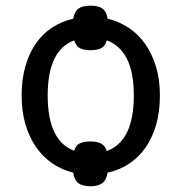

<svg xmlns="http://www.w3.org/2000/svg" viewBox="-20 -605 640 676"><path d="M543 -269Q543 -211.9 529.8 -166Q516.6 -120.1 492.7 -85.7Q468.8 -51.3 434.8 -28.8Q400.9 -6.3 358.9 2.9Q354.5 29.3 339.8 40Q325.2 50.8 298.8 50.8Q270.5 50.8 256.1 40Q241.7 29.3 237.8 2.9Q198.2 -6.8 165 -29.3Q131.8 -51.8 107.7 -86.2Q83.5 -120.6 69.8 -166.5Q56.2 -212.4 56.2 -269Q56.2 -325.2 69.1 -370.8Q82 -416.5 105.7 -450.9Q129.4 -485.4 163.1 -507.6Q196.8 -529.8 237.8 -539.1Q242.7 -565.4 256.8 -575.2Q271 -585 298.8 -585Q312 -585 322.3 -582.8Q332.5 -580.6 339.8 -575.4Q347.2 -570.3 352.1 -561.5Q356.9 -552.7 358.9 -539.1Q398.4 -529.8 432.4 -507.6Q466.3 -485.4 490.7 -450.9Q515.1 -416.5 529.1 -370.8Q543 -325.2 543 -269ZM147.9 -269Q147.9 -108.9 241.2 -74.2Q246.6 -92.8 260.3 -99.9Q273.9 -106.9 298.8 -106.9Q322.3 -106.9 336.2 -99.4Q350.1 -91.8 356 -73.2Q451.2 -107.9 451.2 -269Q451.2 -349.6 427 -397.7Q402.8 -445.8 356 -462.9Q350.1 -442.4 336.2 -435.3Q322.3 -428.2 298.8 -428.2Q273.9 -428.2 260.5 -435.8Q247.1 -443.4 241.2 -462.9Q147.9 -428.2 147.9 -269Z"/></svg>

Font: Droid Sans Mono
Style: Regular
Weight: 400
Monospace: yes
Foundry: Ascender Corporation
Version: Version 1.00 build 112